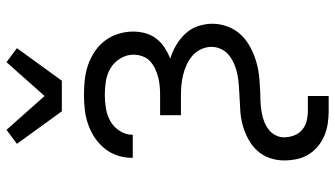

<svg xmlns="http://www.w3.org/2000/svg" viewBox="-240 -580 1030 590"><g transform="rotate(-90 275.0 -285.0)"><path d="M228 210Q209 210 189.5 207Q170 204 152.5 196.5Q135 189 120 176.5Q105 164 95 147.5Q85 131 81 111.5Q77 92 77 73Q77 50 84.5 28.5Q92 7 107 -9.5Q122 -26 142.5 -37Q163 -48 184.5 -54Q206 -60 228.5 -61.5Q251 -63 273 -64H274Q290 -65 306.5 -66Q323 -67 339 -70Q355 -73 370 -79Q385 -85 398 -94.5Q411 -104 418.5 -119Q426 -134 426 -150Q426 -166 419 -181.5Q412 -197 399.5 -208Q387 -219 372 -226Q357 -233 341 -237Q325 -241 308.5 -242.5Q292 -244 275 -244H216V-308H275Q289 -308 303 -309Q317 -310 331 -313.5Q345 -317 358 -323Q371 -329 381.5 -338.5Q392 -348 397 -362Q402 -376 402 -390Q402 -411 390.5 -430Q379 -449 361 -460Q343 -471 321.5 -474.5Q300 -478 279 -478Q258 -478 237 -474.5Q216 -471 198 -461Q180 -451 168 -432.5Q156 -414 156 -394V-392H85V-395Q85 -418 92.5 -440Q100 -462 114.5 -479.5Q129 -497 148 -509.5Q167 -522 189 -529.5Q211 -537 233.5 -539.5Q256 -542 279 -542Q302 -542 325 -539.5Q348 -537 370 -529.5Q392 -522 411.5 -509Q431 -496 445 -477.5Q459 -459 466 -436.5Q473 -414 473 -391Q473 -372 468 -353.5Q463 -335 451.5 -320Q440 -305 424 -294.5Q408 -284 390 -277Q412 -270 431.5 -258.5Q451 -247 466.5 -230.5Q482 -214 489.5 -192Q497 -170 497 -147Q497 -123 488 -99.5Q479 -76 462 -58.5Q445 -41 422.5 -29.5Q400 -18 376.5 -11.5Q353 -5 328 -3Q303 -1 279 0H277Q263 0 249.5 1Q236 2 222.5 4.5Q209 7 196 12Q183 17 172 25.5Q161 34 154.5 46.5Q148 59 148 73Q148 88 153.5 103Q159 118 170.5 128Q182 138 197.5 142Q213 146 228 146H275V210ZM228 -610 128 -748 171 -780 275 -663 379 -780 422 -748 322 -610Z"/></g></svg>

Font: Lode
Style: Regular
Weight: 400
Monospace: yes
Designer: Belleve Invis
Foundry: Belleve Invis
Version: Version 29.2.0; ttfautohint (v1.8.3)